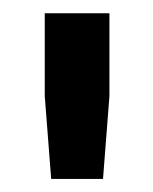

<svg xmlns="http://www.w3.org/2000/svg" viewBox="-20 -756 234 293"><path d="M48.3 -609.4 58.1 -482.9H137.2L147 -609.4V-735.8H48.3Z"/></svg>

Font: Estedad Black
Style: Regular
Weight: 900
Designer: Amin Abedi
Version: Version 7.3